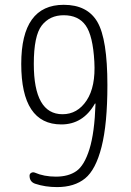

<svg xmlns="http://www.w3.org/2000/svg" viewBox="-20 -760 540 790"><path d="M242.2 -697.3Q184.6 -697.3 151.9 -655.3Q119.1 -613.3 119.1 -497.1Q119.1 -290 237.3 -290Q298.8 -290 336.4 -346.7Q374 -403.3 368.2 -505.9Q362.3 -613.3 332.5 -655.3Q302.7 -697.3 242.2 -697.3ZM232.4 -248Q67.4 -248 67.4 -497.1Q67.4 -740.2 242.2 -740.2Q339.8 -740.2 380.9 -669.4Q421.9 -598.6 421.9 -410.2Q421.9 -250 397.9 -155.8Q374 -61.5 330.1 -25.9Q286.1 9.8 214.8 9.8Q166 9.8 125 -3.9Q101.6 -11.7 101.6 -37.1Q101.6 -44.9 108.4 -48.8Q115.2 -52.7 123 -49.8Q161.1 -33.2 210 -33.2Q261.7 -33.2 294.4 -56.2Q327.1 -79.1 348.1 -146.5Q369.1 -213.9 373 -333Q373 -334 372.1 -334Q370.1 -334 370.1 -333Q321.3 -248 232.4 -248Z"/></svg>

Font: Rounded Mgen+ 1mn light
Style: Regular
Weight: 200
Designer: [Source Han Sans]
Ryoko NISHIZUKA  (kana & ideographs); Paul D. Hunt (Latin, Greek & Cyrillic); Wenlong ZHANG  (bopomofo
Version: Version 1.059.20150602